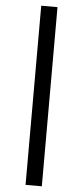

<svg xmlns="http://www.w3.org/2000/svg" viewBox="-66 -880 478 1105"><g transform="rotate(5 173.0 -327.5)"><path d="M126 190C126 190 126 -845 126 -845C126 -845 220 -845 220 -845C220 -845 220 190 220 190C220 190 126 190 126 190Z"/></g></svg>

Font: Preevio_Regular
Style: Regular
Weight: 500
Designer: Gumpita Rahayu
Foundry: Tokotype Studio
Version: ""